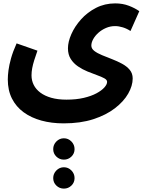

<svg xmlns="http://www.w3.org/2000/svg" viewBox="-20 -497 861 1133"><path d="M26 -28Q26 -51 30 -82Q34 -113 45 -152.5Q56 -192 78 -241L201 -198Q190 -167 182 -141.5Q174 -116 170 -94.5Q166 -73 166 -52Q166 -22 179 4Q192 30 218 49.5Q244 69 282.5 80Q321 91 372 91Q430 91 474.5 80.5Q519 70 549.5 53.5Q580 37 596 19Q612 1 612 -14Q612 -26 595.5 -35Q579 -44 552.5 -53.5Q526 -63 496.5 -75Q467 -87 440.5 -105Q414 -123 397.5 -149Q381 -175 381 -212Q381 -250 401 -295.5Q421 -341 458 -382.5Q495 -424 546.5 -450.5Q598 -477 660 -477Q704 -477 740.5 -463Q777 -449 802 -431L750 -314Q729 -328 705 -335.5Q681 -343 659 -343Q631 -343 605.5 -332Q580 -321 560.5 -303.5Q541 -286 530 -266Q519 -246 519 -228Q519 -210 536.5 -196.5Q554 -183 582 -171.5Q610 -160 641 -148Q672 -136 700 -121Q728 -106 745.5 -85Q763 -64 763 -34Q763 9 736.5 55.5Q710 102 658 142Q606 182 530.5 206.5Q455 231 356 231Q284 231 224 214.5Q164 198 119.5 165.5Q75 133 50.5 84.5Q26 36 26 -28ZM357 445Q331 445 312.5 427Q294 409 294 383Q294 357 312.5 338Q331 319 357 319Q383 319 401.5 338Q420 357 420 383Q420 409 401.5 427Q383 445 357 445ZM357 616Q331 616 312.5 598Q294 580 294 554Q294 528 312.5 509Q331 490 357 490Q383 490 401.5 509Q420 528 420 554Q420 580 401.5 598Q383 616 357 616Z"/></svg>

Font: Noto Sans
Style: Bold
Weight: 700
Designer: Monotype Design Team
Foundry: Monotype Imaging Inc.
Version: Version 2.000;GOOG;noto-source:20170915:90ef993387c0; ttfaut